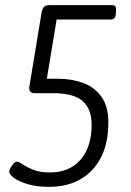

<svg xmlns="http://www.w3.org/2000/svg" viewBox="-20 -720 510 746"><path d="M170 6Q122 6 87.5 -4.5Q53 -15 34.5 -28.5Q16 -42 16 -53Q16 -62 27 -77Q38 -92 45 -92Q53 -92 68 -81.5Q83 -71 108.5 -60.5Q134 -50 174 -50Q250 -50 293 -99.5Q336 -149 336 -236Q336 -296 301.5 -327Q267 -358 185 -358H115Q91 -358 94 -383L142 -674Q145 -687 151 -693.5Q157 -700 172 -700H417Q433 -700 431 -677L430 -667Q429 -644 410 -644H200L162 -414H206Q259 -414 303.5 -397.5Q348 -381 374.5 -343.5Q401 -306 401 -244Q401 -127 339 -60.5Q277 6 170 6Z"/></svg>

Font: Asap Condensed Condensed Light
Style: Italic
Weight: 300
Width: 3
Italic angle: -6°
Designer: Pablo Cosgaya
Foundry: Omnibus-Type
Version: Version 3.001; ttfautohint (v1.8.4.7-5d5b)